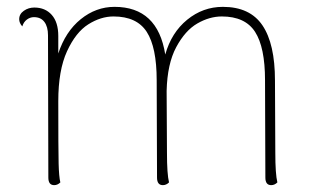

<svg xmlns="http://www.w3.org/2000/svg" viewBox="-20 -532 913 560"><path d="M789 0Q781 8 771 8Q754 8 754 -14L753 -298Q753 -394 724 -439Q695 -484 627 -484Q591 -484 555.5 -463.5Q520 -443 494 -394.5Q468 -346 466 -267L467 -87Q467 -24 473 0Q465 8 455 8Q438 8 438 -14L437 -298Q437 -394 408 -439Q379 -484 311 -484Q274 -484 237.5 -461Q201 -438 175.5 -382.5Q150 -327 150 -237Q150 -94 151 -55Q152 -16 156 0Q148 8 138 8Q121 8 121 -14L120 -429Q120 -454 109.5 -468Q99 -482 79 -482Q68 -482 58.5 -475Q49 -468 45 -455Q36 -465 36 -476Q36 -491 49.5 -500.5Q63 -510 80 -510Q112 -510 131 -488.5Q150 -467 150 -427V-376Q171 -440 215.5 -476Q260 -512 314 -512Q440 -512 462 -373Q480 -437 526 -474.5Q572 -512 630 -512Q709 -512 745.5 -458Q782 -404 782 -297L783 -87Q783 -24 789 0Z"/></svg>

Font: Arima Madurai Thin
Style: Regular
Weight: 250
Designer: Joana Correia and Natanael Gama
Foundry: NDISCOVER
Version: Version 1.019; ttfautohint (v1.5) -l 7 -r 28 -G 50 -x 13 -D 